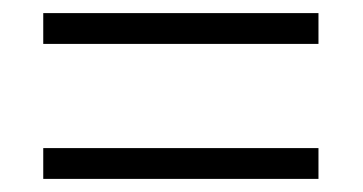

<svg xmlns="http://www.w3.org/2000/svg" viewBox="-20 -499 554 293"><path d="M46 -432H466V-479H46ZM46 -226H466V-273H46Z"/></svg>

Font: Noto Sans Khmer SemiCondensed Light
Style: Regular
Weight: 300
Width: 4
Designer: Danh Hong and the Monotype Design Team
Foundry: Monotype Imaging Inc.
Version: Version 2.004